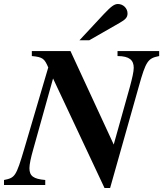

<svg xmlns="http://www.w3.org/2000/svg" viewBox="-47 -924 815 959"><path d="M399 -723 551 -810C581 -827 590 -838 590 -857C590 -883 568 -904 542 -904C524 -904 508 -892 472 -854L350 -723ZM305 -669H112V-644C167 -639 175 -631 194 -587L74 -180C33 -42 28 -36 -27 -25V0H179V-25C120 -30 100 -45 100 -84C100 -103 107 -136 119 -178L218 -532L475 15H503L646 -491C682 -620 692 -633 748 -644V-669H540V-644C600 -644 621 -623 621 -585C621 -566 613 -532 602 -491L521 -202Z"/></svg>

Font: XITS
Style: Bold Italic
Weight: 700
Italic angle: -16.33°
Designer: MicroPress Inc., with final additions and corrections provided by Coen Hoffman, Elsevier (retired)
Version: Version 1.302